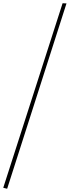

<svg xmlns="http://www.w3.org/2000/svg" viewBox="-21 -970 429 1181"><path d="M388 -949 23 191 -1 185 364 -950Z"/></svg>

Font: Monsieur La Doulaise
Style: Regular
Weight: 400
Designer: Alejandro Paul
Foundry: Alejandro Paul
Version: Version 1.000